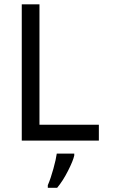

<svg xmlns="http://www.w3.org/2000/svg" viewBox="-20 -659 559 900"><path d="M82 0V-638.7H165V-74.2H443.4V0ZM204.1 209Q217.8 177.7 230.2 132.3Q242.7 86.9 246.1 61H328.1V69.8Q322.8 94.7 298.8 141.8Q274.9 189 248 221.2H204.1Z"/></svg>

Font: XL-Viking
Style: Regular
Weight: 400
Foundry: Ascender Corporation
Version: Version 1.10 March 23, 2015